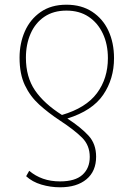

<svg xmlns="http://www.w3.org/2000/svg" viewBox="-20 -558 549 815"><path d="M262 -538Q326 -538 371.5 -508Q417 -478 440.5 -427Q464 -376 464 -311Q464 -223 418 -155.5Q372 -88 266 -55Q324 -17 356 18Q388 53 388 107Q388 169 347 203Q306 237 235 237Q194 237 155.5 225.5Q117 214 91 190L104 167Q130 189 162.5 200.5Q195 212 235 212Q299 212 330 184Q361 156 361 108Q361 59 328.5 26.5Q296 -6 235 -46Q185 -79 146.5 -114Q108 -149 85.5 -196.5Q63 -244 63 -313Q63 -374 85.5 -425Q108 -476 152.5 -507Q197 -538 262 -538ZM262 -513Q207 -513 168.5 -487Q130 -461 110 -415.5Q90 -370 90 -313Q90 -231 128.5 -174.5Q167 -118 243 -70Q345 -100 391.5 -162.5Q438 -225 438 -311Q438 -370 416.5 -415.5Q395 -461 356 -487Q317 -513 262 -513Z"/></svg>

Font: Noto Sans SemiCondensed Thin
Style: Regular
Weight: 100
Width: 4
Designer: Monotype Design Team
Foundry: Monotype Imaging Inc.
Version: Version 2.013; ttfautohint (v1.8.4.7-5d5b)